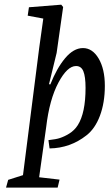

<svg xmlns="http://www.w3.org/2000/svg" viewBox="-20 -640 486 836"><path d="M80.1 122.6 150.9 -433.1 168.5 -559.1 100.6 -571.8 106 -608.4 246.6 -619.6 254.9 -609.4 226.6 -409.7 193.4 -273.4 199.2 -272.5Q227.1 -342.8 263.2 -386.2Q300.3 -430.7 341.3 -430.7Q382.3 -430.7 409.2 -385.7Q436.5 -339.8 436.5 -266.1Q436.5 -192.9 415 -135.7Q393.6 -79.1 356 -50.3Q285.6 4.9 195.8 6.3L190.9 -29.8Q225.1 -33.7 239.7 -38.6Q260.7 -45.4 281.2 -58.1Q304.2 -72.3 318.8 -95.2Q352.5 -148.4 352.5 -257.3Q352.5 -306.6 342.8 -330.1Q333.5 -352.5 311 -352.5Q272.9 -352.5 234.4 -280.3Q195.3 -207 181.2 -87.4L150.4 131.8L239.3 142.1L231 176.8H6.3L15.6 143.1Z"/></svg>

Font: Neuton Cursive
Style: Regular
Weight: 500
Designer: Brian M Zick
Version: Version 1.43